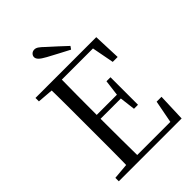

<svg xmlns="http://www.w3.org/2000/svg" viewBox="-267 -1065 1186 1186"><g transform="rotate(-45 326.0 -472.5)"><path d="M432.8 -802.5 419.4 -783.4Q384.3 -801.8 349.5 -820.1Q314.7 -838.4 280.6 -856.9Q249.3 -873.9 236.8 -886.7Q224.4 -899.5 224.4 -912.4Q224.4 -925.2 234.3 -935Q244.2 -944.8 259.7 -944.8Q272.2 -944.8 285.3 -936Q298.5 -927.2 321.1 -905.1Q347.7 -881.7 376 -855.3Q404.2 -828.9 432.8 -802.5ZM52.8 0V-30.1L190.9 -42.1H202.2V0ZM155.3 0Q157.3 -83.6 157.4 -167.7Q157.5 -251.7 157.5 -336.8V-391.1Q157.5 -476.1 157.4 -560.4Q157.3 -644.8 155.3 -728H248.3Q247.1 -645.2 246.6 -559.4Q246.1 -473.5 246.1 -379.9V-357.6Q246.1 -257.3 246.6 -170.7Q247.1 -84.1 248.3 0ZM202.2 0V-34.3H576.6L532.4 -8.9L565.7 -182.5H608.3L601.6 0ZM202.2 -352.7V-386.4H442.5V-352.7ZM435.8 -250.4 422.2 -361.4V-382.4L435.8 -490.8H470.8V-250.4ZM52.8 -698V-728H202.2V-686.9H190.9ZM547.7 -548 514.8 -720.9 559.3 -693H202.2V-728H583.8L590.7 -548Z"/></g></svg>

Font: Noto Serif KR
Style: Regular
Weight: 200
Designer: Ryoko NISHIZUKA 西塚涼子 (kana & ideographs); Frank Grießhammer (Latin, Greek & Cyrillic); Wenlong ZHANG 张文龙 (bopomofo); San
Foundry: Adobe
Version: Version 2.001;hotconv 1.1.0;makeotfexe 2.6.0